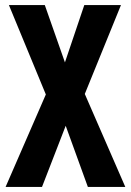

<svg xmlns="http://www.w3.org/2000/svg" viewBox="-20 -734 513 754"><path d="M472 0 313 -365 455 -714H311L235 -489L156 -714H15L160 -363L2 0H145L238 -240L325 0Z"/></svg>

Font: Noto Sans Georgian ExtraCondensed Bold
Style: Regular
Weight: 700
Width: 2
Designer: Monotype Design Team, Akaki Razmadze
Foundry: Google LLC
Version: Version 2.005